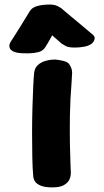

<svg xmlns="http://www.w3.org/2000/svg" viewBox="-20 -809 450 832"><path d="M90 -578Q55 -578 40 -585Q25 -592 22 -601.5Q19 -611 22 -618.5Q25 -626 25 -626Q25 -626 37 -644.5Q49 -663 64.5 -688Q80 -713 93 -734.5Q106 -756 110 -762Q118 -774 134.5 -780.5Q151 -787 182 -789Q214 -791 229.5 -782.5Q245 -774 245 -774Q245 -774 257 -763.5Q269 -753 288 -737.5Q307 -722 326.5 -705.5Q346 -689 361.5 -676Q377 -663 383 -658Q397 -646 384 -627Q371 -608 326 -604Q281 -600 264 -610Q247 -620 247 -620L206 -656Q206 -656 198.5 -642Q191 -628 176 -604Q166 -588 145.5 -583Q125 -578 107.5 -578Q90 -578 90 -578ZM124 -46Q121 -78 120 -127Q119 -176 119 -232Q119 -288 120.5 -341Q122 -394 124 -434.5Q126 -475 128 -494Q131 -516 145 -528Q159 -540 176.5 -545Q194 -550 206.5 -550.5Q219 -551 219 -551Q219 -551 231.5 -549.5Q244 -548 258.5 -544Q273 -540 280 -531Q293 -511 292.5 -494Q292 -477 290 -449Q284 -378 283 -309Q282 -240 283 -184.5Q284 -129 285.5 -95.5Q287 -62 287 -62Q287 -62 286.5 -52Q286 -42 280 -29.5Q274 -17 257 -7Q240 3 207 3Q174 3 156.5 -4.5Q139 -12 132.5 -21.5Q126 -31 125 -38.5Q124 -46 124 -46Z"/></svg>

Font: Nerko One
Style: Regular
Weight: 400
Designer: Nermin Kahrimanovic
Foundry: Nermin Kahrimanovic
Version: Version 1.101